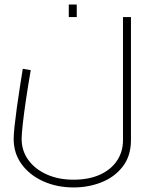

<svg xmlns="http://www.w3.org/2000/svg" viewBox="-20 -575 675 843"><path d="M303 248Q230 248 170 221Q110 194 75 146Q40 98 40 35Q40 14 44 -22.5Q48 -59 54 -102.5Q60 -146 67 -191Q74 -236 80 -273L115 -267Q103 -198 94 -137Q85 -76 80 -31Q75 14 75 35Q75 87 104.5 127.5Q134 168 185.5 191Q237 214 303 214Q369 214 417.5 192.5Q466 171 493 131.5Q520 92 520 40V-500H555V40Q555 109 519.5 155.5Q484 202 426.5 225Q369 248 303 248ZM282 -500V-555H317V-500Z"/></svg>

Font: Cairo Play ExtraLight
Style: Regular
Weight: 250
Version: Version 3.119